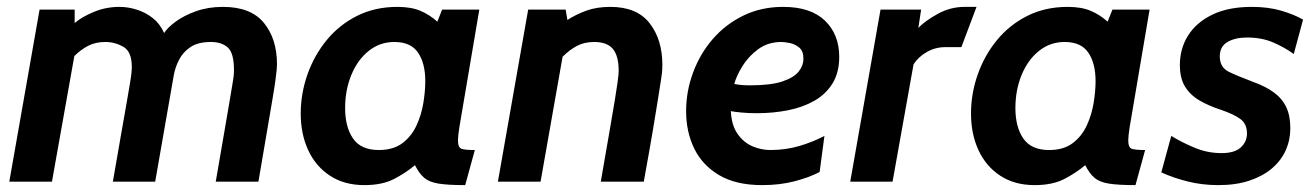

<svg xmlns="http://www.w3.org/2000/svg" viewBox="-20 -528 3824 558"><path d="M7 0 95 -500H197V-461Q218 -479 253 -493.5Q288 -508 327 -508Q352 -508 377.5 -500Q403 -492 424 -475.5Q445 -459 457 -432Q467 -448 491 -465.5Q515 -483 550 -495.5Q585 -508 628 -508Q709 -508 747 -461.5Q785 -415 785 -341Q785 -334 784 -324Q783 -314 780.5 -295Q778 -276 772 -240.5Q766 -205 756 -146.5Q746 -88 731 0H607Q622 -88 632 -145Q642 -202 647.5 -235.5Q653 -269 656 -286.5Q659 -304 659.5 -311.5Q660 -319 660 -324Q660 -374 642 -390Q624 -406 593 -406Q556 -406 534 -391.5Q512 -377 500.5 -354.5Q489 -332 485 -309L431 0H308Q322 -82 332 -138Q342 -194 348 -229Q354 -264 357.5 -284.5Q361 -305 362 -315.5Q363 -326 363 -334Q363 -378 338.5 -392Q314 -406 286 -406Q258 -406 236.5 -395Q215 -384 196 -365L131 0Z M1039 10Q981 10 939.5 -17Q898 -44 876 -91Q854 -138 854 -198Q854 -256 873.5 -311.5Q893 -367 929.5 -411.5Q966 -456 1018 -482Q1070 -508 1135 -508Q1175 -508 1202 -496.5Q1229 -485 1251 -465L1265 -500H1373L1315 -158Q1313 -145 1312 -135.5Q1311 -126 1311 -120Q1311 -99 1321.5 -95.5Q1332 -92 1360 -92L1332 10Q1281 10 1254 5.5Q1227 1 1212.5 -11.5Q1198 -24 1186 -48Q1160 -26 1125.5 -8Q1091 10 1039 10ZM1081 -92Q1123 -92 1149.5 -112Q1176 -132 1190.5 -163.5Q1205 -195 1210.5 -229.5Q1216 -264 1216 -292Q1216 -344 1195 -375Q1174 -406 1126 -406Q1084 -406 1051.5 -380Q1019 -354 1001 -310Q983 -266 983 -214Q983 -159 1006 -125.5Q1029 -92 1081 -92Z M1427 0 1515 -500H1624L1629 -470Q1654 -486 1684 -497Q1714 -508 1754 -508Q1831 -508 1868 -460.5Q1905 -413 1905 -339Q1905 -333 1904.5 -324Q1904 -315 1901 -296Q1898 -277 1892.5 -241.5Q1887 -206 1877 -147Q1867 -88 1851 0H1726Q1741 -87 1751 -144Q1761 -201 1766.5 -235Q1772 -269 1774.5 -286.5Q1777 -304 1777.5 -311Q1778 -318 1778 -322Q1778 -366 1761 -386Q1744 -406 1707 -406Q1678 -406 1656.5 -394.5Q1635 -383 1615 -363L1551 0Z M2195 10Q2119 10 2070 -19Q2021 -48 1997.5 -96.5Q1974 -145 1974 -205Q1974 -262 1994 -316.5Q2014 -371 2051 -414Q2088 -457 2140 -482.5Q2192 -508 2256 -508Q2336 -508 2377.5 -468Q2419 -428 2419 -363Q2419 -317 2399.5 -285.5Q2380 -254 2346.5 -235Q2313 -216 2270 -207.5Q2227 -199 2180 -199Q2155 -199 2134.5 -201Q2114 -203 2104 -205Q2106 -164 2123.5 -139Q2141 -114 2166.5 -103Q2192 -92 2219 -92Q2264 -92 2304 -104Q2344 -116 2376 -133L2362 -28Q2331 -12 2288.5 -1Q2246 10 2195 10ZM2160 -280Q2221 -280 2254.5 -291.5Q2288 -303 2301.5 -320.5Q2315 -338 2315 -357Q2315 -380 2302.5 -390Q2290 -400 2275 -403Q2260 -406 2251 -406Q2212 -406 2183.5 -385Q2155 -364 2137.5 -335.5Q2120 -307 2114 -284Q2123 -282 2134.5 -281Q2146 -280 2160 -280Z M2451 0 2539 -500H2657L2649 -447Q2668 -467 2705 -487.5Q2742 -508 2783 -508H2818L2774 -391H2727Q2698 -391 2673 -376.5Q2648 -362 2635 -341L2574 0Z M2987 10Q2929 10 2887.5 -17Q2846 -44 2824 -91Q2802 -138 2802 -198Q2802 -256 2821.5 -311.5Q2841 -367 2877.5 -411.5Q2914 -456 2966 -482Q3018 -508 3083 -508Q3123 -508 3150 -496.5Q3177 -485 3199 -465L3213 -500H3321L3263 -158Q3261 -145 3260 -135.5Q3259 -126 3259 -120Q3259 -99 3269.5 -95.5Q3280 -92 3308 -92L3280 10Q3229 10 3202 5.5Q3175 1 3160.5 -11.5Q3146 -24 3134 -48Q3108 -26 3073.5 -8Q3039 10 2987 10ZM3029 -92Q3071 -92 3097.5 -112Q3124 -132 3138.5 -163.5Q3153 -195 3158.5 -229.5Q3164 -264 3164 -292Q3164 -344 3143 -375Q3122 -406 3074 -406Q3032 -406 2999.5 -380Q2967 -354 2949 -310Q2931 -266 2931 -214Q2931 -159 2954 -125.5Q2977 -92 3029 -92Z M3521 10Q3474 10 3432 -0.5Q3390 -11 3355 -27L3384 -133Q3413 -115 3451 -99Q3489 -83 3530 -83Q3568 -83 3586 -99.5Q3604 -116 3604 -140Q3604 -168 3585 -182Q3566 -196 3528 -209Q3494 -220 3467 -235.5Q3440 -251 3424.5 -275.5Q3409 -300 3409 -339Q3409 -387 3433 -425Q3457 -463 3503.5 -485.5Q3550 -508 3618 -508Q3666 -508 3703.5 -497Q3741 -486 3767 -471L3740 -371Q3714 -390 3680.5 -404.5Q3647 -419 3604 -419Q3570 -419 3547.5 -406Q3525 -393 3525 -364Q3525 -332 3552 -319Q3579 -306 3622 -290Q3658 -277 3682 -259.5Q3706 -242 3718 -217Q3730 -192 3730 -155Q3730 -121 3716.5 -91Q3703 -61 3676.5 -38.5Q3650 -16 3611 -3Q3572 10 3521 10Z"/></svg>

Font: Cabin VF Beta
Style: Italic
Weight: 400
Italic angle: -7°
Designer: Pablo Impallari
Foundry: Pablo Impallari. http://www.impallari.com Igino Marini. http://www.ikern.com
Version: Version 2.300